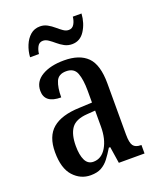

<svg xmlns="http://www.w3.org/2000/svg" viewBox="-140 -821 744 913"><g transform="rotate(-20 232.5 -364.0)"><path d="M160 10Q109 10 73 -29.5Q37 -69 37 -151Q37 -231 82 -269Q127 -307 218 -310L283 -313V-373Q283 -429 270.5 -462Q258 -495 218 -495Q179 -495 166.5 -465.5Q154 -436 154 -386Q71 -386 71 -449Q71 -496 114 -521.5Q157 -547 226 -547Q304 -547 343.5 -507.5Q383 -468 383 -373V-115Q383 -73 394 -58Q405 -43 432 -43H435V0H305L292 -84H285Q268 -56 252 -35Q236 -14 214.5 -2Q193 10 160 10ZM194 -46Q235 -46 259.5 -87Q284 -128 284 -191V-272L242 -269Q184 -265 162 -234Q140 -203 140 -145Q140 -99 153 -72.5Q166 -46 194 -46ZM290 -606Q269 -606 251.5 -615.5Q234 -625 219.5 -637.5Q205 -650 191 -659.5Q177 -669 164 -669Q145 -669 136 -652.5Q127 -636 125 -616H80Q82 -647 93.5 -675Q105 -703 125 -720.5Q145 -738 174 -738Q194 -738 211 -728.5Q228 -719 242.5 -706.5Q257 -694 270.5 -684.5Q284 -675 298 -675Q316 -675 325.5 -691Q335 -707 337 -728H381Q378 -680 354.5 -643Q331 -606 290 -606Z"/></g></svg>

Font: Noto Serif Hebrew ExtraCondensed Medium
Style: Regular
Weight: 500
Width: 2
Designer: Monotype Design Team
Foundry: Monotype Imaging Inc.
Version: Version 2.004; ttfautohint (v1.8.4.7-5d5b)